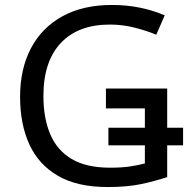

<svg xmlns="http://www.w3.org/2000/svg" viewBox="-20 -744 768 774"><path d="M413 10Q292 10 214 -35Q136 -80 98.5 -161.5Q61 -243 61 -354Q61 -466 104.5 -549Q148 -632 231 -678Q314 -724 431 -724Q491 -724 544.5 -713Q598 -702 644 -682L610 -604Q572 -620 523 -632.5Q474 -645 423 -645Q295 -645 225 -570.5Q155 -496 155 -357Q155 -268 182.5 -203Q210 -138 269 -103Q328 -68 424 -68Q471 -68 504 -73Q537 -78 564 -85V-158H417V-229H564V-307H407V-387H654V-229H718V-158H654V-30Q602 -13 547 -1.5Q492 10 413 10Z"/></svg>

Font: Apis
Style: Regular
Weight: 400
Designer: Monotype Design Team
Foundry: Monotype Imaging Inc.
Version: Version 2.000; build 0001